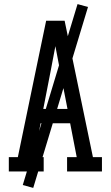

<svg xmlns="http://www.w3.org/2000/svg" viewBox="-20 -836 540 936"><path d="M23 0V-70H67L154 -490L205 -735H295L433 -70H477V0H307V-70H354L322 -235H178L146 -70H193V0ZM191 -305H309L273 -490Q267 -520 261.5 -550.5Q256 -581 250 -611Q244 -581 238.5 -550.5Q233 -520 227 -490ZM142 80 91 66 358 -816 409 -802Z"/></svg>

Font: Iosevka Gothic
Style: Regular
Weight: 400
Monospace: yes
Designer: Belleve Invis
Foundry: Belleve Invis
Version: Version 15.5.1; ttfautohint (v1.8.4)